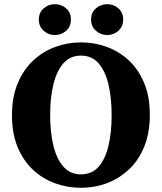

<svg xmlns="http://www.w3.org/2000/svg" viewBox="-20 -877 772 915"><path d="M366 18Q302 18 242.5 -3.5Q183 -25 137 -68Q91 -111 64 -176Q37 -241 37 -328Q37 -414 64 -479Q91 -544 137 -587.5Q183 -631 242.5 -653Q302 -675 366 -675Q430 -675 489 -653.5Q548 -632 594 -589Q640 -546 667 -481.5Q694 -417 694 -330Q694 -244 667.5 -178.5Q641 -113 594.5 -69.5Q548 -26 489.5 -4Q431 18 366 18ZM366 -46Q418 -46 450 -82.5Q482 -119 497 -182.5Q512 -246 512 -328Q512 -410 497 -474Q482 -538 450 -575Q418 -612 366 -612Q315 -612 282.5 -575.5Q250 -539 234.5 -475Q219 -411 219 -329Q219 -247 234.5 -183Q250 -119 282.5 -82.5Q315 -46 366 -46ZM241 -710Q211 -710 188 -730.5Q165 -751 165 -784Q165 -817 188 -837Q211 -857 241 -857Q273 -857 295.5 -837Q318 -817 318 -784Q318 -751 295.5 -730.5Q273 -710 241 -710ZM491 -710Q460 -710 437 -730.5Q414 -751 414 -784Q414 -817 437 -837Q460 -857 491 -857Q522 -857 544.5 -837Q567 -817 567 -784Q567 -751 544.5 -730.5Q522 -710 491 -710Z"/></svg>

Font: Source Serif 4 SmText
Style: Bold
Weight: 700
Designer: Frank Grießhammer
Foundry: Adobe
Version: Version 4.005;hotconv 1.1.0;makeotfexe 2.6.0